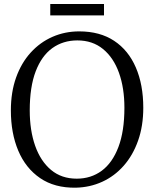

<svg xmlns="http://www.w3.org/2000/svg" viewBox="-20 -904 752 936"><path d="M349 11Q246 12.5 175.5 -35.8Q105 -84 69 -169.5Q33 -255 33 -365.5Q33 -455 58.5 -526.2Q84 -597.5 129.8 -647.8Q175.5 -698 236 -724.5Q296.5 -751 366 -751Q467 -751 536.5 -705Q606 -659 642.2 -575Q678.5 -491 678.5 -378.5Q678.5 -290 653.2 -218.5Q628 -147 583 -96Q538 -45 478.2 -17.8Q418.5 9.5 349 11ZM354 -33Q423.5 -33 475.8 -71.5Q528 -110 557.2 -187Q586.5 -264 586.5 -378.5Q586.5 -475 560 -549Q533.5 -623 482.2 -665Q431 -707 357 -707Q287.5 -707 235.2 -669.5Q183 -632 154 -556.2Q125 -480.5 125 -365.5Q125 -268 151.5 -193Q178 -118 229 -75.5Q280 -33 354 -33ZM487 -884.5V-829H225V-884.5Z"/></svg>

Font: Merriweather 36pt Light
Style: Regular
Weight: 300
Designer: Eben Sorkin
Foundry: Eben Sorkin
Version: Version 2.100